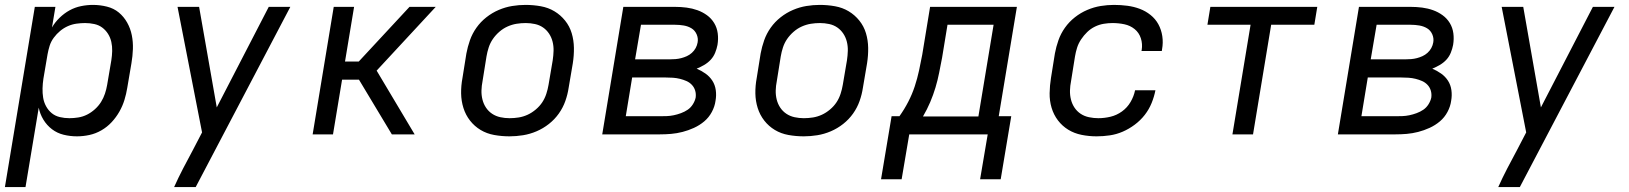

<svg xmlns="http://www.w3.org/2000/svg" viewBox="-24 -548 6644 783"><path d="M-4 215 118 -520H202L188 -436Q200 -457 219 -475.5Q238 -494 260 -506Q282 -518 306.5 -523Q331 -528 355 -528Q384 -528 412 -521Q440 -514 460.5 -497Q481 -480 494.5 -456Q508 -432 513.5 -404.5Q519 -377 518 -348Q517 -319 512 -290L495 -190Q491 -165 483.5 -140.5Q476 -116 463 -93Q450 -70 431.5 -50Q413 -30 389.5 -16.5Q366 -3 340.5 2.5Q315 8 290 8Q262 8 235.5 1.5Q209 -5 188 -21Q167 -37 153 -60Q139 -83 134 -109L80 215ZM259 -66Q277 -66 295.5 -69Q314 -72 331 -80.5Q348 -89 363 -102.5Q378 -116 388 -132Q398 -148 404 -166Q410 -184 413 -202L430 -302Q433 -321 433.5 -340Q434 -359 430 -377Q426 -395 416.5 -410Q407 -425 393 -435.5Q379 -446 360.5 -450Q342 -454 323 -454Q306 -454 288 -451.5Q270 -449 253 -441.5Q236 -434 221.5 -422Q207 -410 195.5 -394.5Q184 -379 178.5 -361.5Q173 -344 170 -327L153 -227Q150 -207 149.5 -187.5Q149 -168 152 -149.5Q155 -131 164 -114.5Q173 -98 187 -86.5Q201 -75 220 -70.5Q239 -66 259 -66Z M686 215Q703 177 722.5 139.5Q742 102 762 65L800 -8L700 -520H788L860 -110L1072 -520H1160L774 215Z M1574 0 1440 -223H1371L1334 0H1251L1337 -520H1420L1383 -297H1439L1646 -520H1753L1512 -260L1667 0Z M2054 8Q2022 8 1991.5 2.5Q1961 -3 1936 -18Q1911 -33 1893 -56Q1875 -79 1866 -107.5Q1857 -136 1856.5 -167Q1856 -198 1862 -230L1878 -330Q1883 -357 1892.5 -384Q1902 -411 1919 -435Q1936 -459 1959.5 -477.5Q1983 -496 2010 -507.5Q2037 -519 2064.5 -523.5Q2092 -528 2119 -528Q2151 -528 2181.5 -522.5Q2212 -517 2237 -502Q2262 -487 2280.5 -464Q2299 -441 2307.5 -412.5Q2316 -384 2316.5 -353Q2317 -322 2312 -290L2295 -190Q2291 -163 2281.5 -136Q2272 -109 2255 -85Q2238 -61 2214.5 -42.5Q2191 -24 2164 -12.5Q2137 -1 2109 3.5Q2081 8 2054 8ZM2054 -66Q2073 -66 2091.5 -69Q2110 -72 2127.5 -80Q2145 -88 2161 -101.5Q2177 -115 2187.5 -131Q2198 -147 2204 -165.5Q2210 -184 2213 -202L2230 -302Q2233 -322 2233.5 -341Q2234 -360 2229.5 -378Q2225 -396 2215 -411Q2205 -426 2190.5 -436Q2176 -446 2157.5 -450Q2139 -454 2120 -454Q2101 -454 2082.5 -451Q2064 -448 2046 -440Q2028 -432 2012.5 -418.5Q1997 -405 1986 -389Q1975 -373 1969 -354.5Q1963 -336 1960 -318L1944 -218Q1940 -198 1939.5 -179Q1939 -160 1943.5 -142Q1948 -124 1958 -109Q1968 -94 1983 -84Q1998 -74 2016.5 -70Q2035 -66 2054 -66Z M2432 0 2518 -520H2729Q2753 -520 2776 -517Q2799 -514 2820 -506.5Q2841 -499 2859 -486Q2877 -473 2888.5 -454Q2900 -435 2903 -412Q2906 -389 2902 -365Q2899 -349 2892.5 -333Q2886 -317 2874.5 -304.5Q2863 -292 2847.5 -283Q2832 -274 2817 -268Q2836 -260 2853 -248Q2870 -236 2881 -219Q2892 -202 2895 -180.5Q2898 -159 2894 -137Q2891 -114 2879 -91.5Q2867 -69 2848 -53Q2829 -37 2806 -26.5Q2783 -16 2759.5 -10Q2736 -4 2713 -2Q2690 0 2666 0ZM2566 -306H2707Q2719 -306 2731 -307Q2743 -308 2754.5 -311Q2766 -314 2777 -319Q2788 -324 2797.5 -332.5Q2807 -341 2813 -352Q2819 -363 2821 -375Q2824 -392 2817 -408Q2810 -424 2796 -432.5Q2782 -441 2764.5 -444Q2747 -447 2729 -447H2590ZM2528 -74H2666Q2681 -74 2695 -74.5Q2709 -75 2723.5 -78Q2738 -81 2753 -86.5Q2768 -92 2780.5 -100.5Q2793 -109 2801.5 -122.5Q2810 -136 2813 -150Q2815 -165 2811 -178.5Q2807 -192 2797.5 -202Q2788 -212 2775.5 -217.5Q2763 -223 2749 -226.5Q2735 -230 2720 -231Q2705 -232 2690 -232H2554Z M3254 8Q3222 8 3191.5 2.5Q3161 -3 3136 -18Q3111 -33 3093 -56Q3075 -79 3066 -107.5Q3057 -136 3056.5 -167Q3056 -198 3062 -230L3078 -330Q3083 -357 3092.5 -384Q3102 -411 3119 -435Q3136 -459 3159.5 -477.5Q3183 -496 3210 -507.5Q3237 -519 3264.5 -523.5Q3292 -528 3319 -528Q3351 -528 3381.5 -522.5Q3412 -517 3437 -502Q3462 -487 3480.5 -464Q3499 -441 3507.5 -412.5Q3516 -384 3516.5 -353Q3517 -322 3512 -290L3495 -190Q3491 -163 3481.5 -136Q3472 -109 3455 -85Q3438 -61 3414.5 -42.5Q3391 -24 3364 -12.5Q3337 -1 3309 3.5Q3281 8 3254 8ZM3254 -66Q3273 -66 3291.5 -69Q3310 -72 3327.5 -80Q3345 -88 3361 -101.5Q3377 -115 3387.5 -131Q3398 -147 3404 -165.5Q3410 -184 3413 -202L3430 -302Q3433 -322 3433.5 -341Q3434 -360 3429.5 -378Q3425 -396 3415 -411Q3405 -426 3390.5 -436Q3376 -446 3357.5 -450Q3339 -454 3320 -454Q3301 -454 3282.5 -451Q3264 -448 3246 -440Q3228 -432 3212.5 -418.5Q3197 -405 3186 -389Q3175 -373 3169 -354.5Q3163 -336 3160 -318L3144 -218Q3140 -198 3139.5 -179Q3139 -160 3143.5 -142Q3148 -124 3158 -109Q3168 -94 3183 -84Q3198 -74 3216.5 -70Q3235 -66 3254 -66Z M3569 183 3612 -74H3644Q3664 -102 3680 -133Q3696 -164 3706.5 -196Q3717 -228 3724 -260.5Q3731 -293 3737 -325L3769 -520H4123L4049 -74H4100L4057 183H3973L4004 0H3684L3653 183ZM3740 -73H3966L4028 -447H3840L3818 -313Q3812 -282 3806 -251.5Q3800 -221 3791 -191Q3782 -161 3769.5 -131.5Q3757 -102 3740 -73Z M4448 8Q4417 8 4387 2Q4357 -4 4332.5 -19Q4308 -34 4290.5 -57Q4273 -80 4264.5 -108.5Q4256 -137 4256.5 -168Q4257 -199 4262 -230L4278 -330Q4283 -357 4292.5 -384Q4302 -411 4319 -435Q4336 -459 4359.5 -477.5Q4383 -496 4410 -507.5Q4437 -519 4464.5 -523.5Q4492 -528 4519 -528Q4547 -528 4573.5 -524.5Q4600 -521 4624 -512Q4648 -503 4668 -487Q4688 -471 4700 -449Q4712 -427 4716 -400.5Q4720 -374 4715 -347L4714 -340H4631L4632 -344Q4636 -369 4628.5 -392Q4621 -415 4603 -429.5Q4585 -444 4561.5 -449Q4538 -454 4513 -454Q4496 -454 4477.5 -451Q4459 -448 4441.5 -439.5Q4424 -431 4410 -417.5Q4396 -404 4385 -387.5Q4374 -371 4368.5 -353.5Q4363 -336 4360 -318L4344 -218Q4340 -198 4339.5 -179Q4339 -160 4343.5 -142Q4348 -124 4358 -109Q4368 -94 4383 -84Q4398 -74 4417 -70Q4436 -66 4455 -66Q4480 -66 4505 -72Q4530 -78 4551.5 -93.5Q4573 -109 4586.5 -132Q4600 -155 4605 -180H4688Q4683 -154 4672.5 -128Q4662 -102 4644.5 -79.5Q4627 -57 4603.5 -39.5Q4580 -22 4554.5 -11Q4529 0 4502 4Q4475 8 4448 8Z M5002 0 5076 -447H4900L4912 -520H5348L5336 -447H5160L5086 0Z M5432 0 5518 -520H5729Q5753 -520 5776 -517Q5799 -514 5820 -506.5Q5841 -499 5859 -486Q5877 -473 5888.5 -454Q5900 -435 5903 -412Q5906 -389 5902 -365Q5899 -349 5892.5 -333Q5886 -317 5874.5 -304.5Q5863 -292 5847.5 -283Q5832 -274 5817 -268Q5836 -260 5853 -248Q5870 -236 5881 -219Q5892 -202 5895 -180.5Q5898 -159 5894 -137Q5891 -114 5879 -91.5Q5867 -69 5848 -53Q5829 -37 5806 -26.5Q5783 -16 5759.5 -10Q5736 -4 5713 -2Q5690 0 5666 0ZM5566 -306H5707Q5719 -306 5731 -307Q5743 -308 5754.5 -311Q5766 -314 5777 -319Q5788 -324 5797.5 -332.5Q5807 -341 5813 -352Q5819 -363 5821 -375Q5824 -392 5817 -408Q5810 -424 5796 -432.5Q5782 -441 5764.5 -444Q5747 -447 5729 -447H5590ZM5528 -74H5666Q5681 -74 5695 -74.5Q5709 -75 5723.5 -78Q5738 -81 5753 -86.5Q5768 -92 5780.5 -100.5Q5793 -109 5801.5 -122.5Q5810 -136 5813 -150Q5815 -165 5811 -178.5Q5807 -192 5797.5 -202Q5788 -212 5775.5 -217.5Q5763 -223 5749 -226.5Q5735 -230 5720 -231Q5705 -232 5690 -232H5554Z M6086 215Q6103 177 6122.5 139.5Q6142 102 6162 65L6200 -8L6100 -520H6188L6260 -110L6472 -520H6560L6174 215Z"/></svg>

Font: Iosevka Aile Oblique
Style: Regular
Weight: 400
Italic angle: -9°
Designer: Belleve Invis
Foundry: Belleve Invis
Version: Version 31.1.0; ttfautohint (v1.8.4)